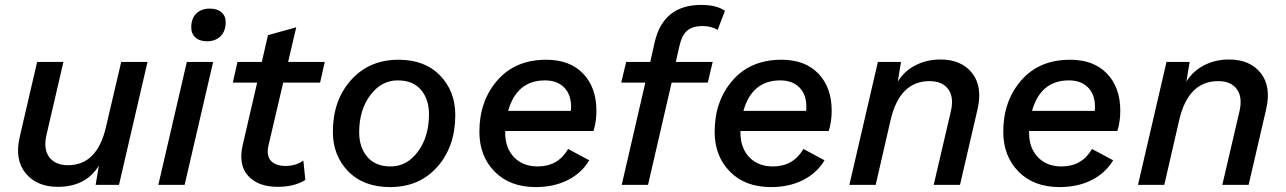

<svg xmlns="http://www.w3.org/2000/svg" viewBox="-20 -752 5230 781"><path d="M473 -500H580L464 0H369L382 -78Q329 8 215 8Q130 8 84.5 -47Q39 -102 60 -194L131 -500H238L169 -203Q156 -145 180.5 -112.5Q205 -80 257 -80Q375 -80 411 -235Z M822 -584Q792 -584 774.5 -600Q757 -616 758 -644Q759 -679 779.5 -698Q800 -717 833 -717Q864 -717 881.5 -701.5Q899 -686 898 -659Q897 -623 876 -603.5Q855 -584 822 -584ZM847 -500 731 0H624L740 -500Z M1132 -416 1072 -160Q1063 -118 1082.5 -97.5Q1102 -77 1141 -77Q1184 -77 1214 -99L1222 -20Q1177 8 1110 8Q1030 8 989.5 -36.5Q949 -81 967 -161L1026 -416H927L946 -500H1045L1070 -609L1185 -641L1152 -500H1301L1282 -416Z M1567 9Q1459 9 1396.5 -55Q1334 -119 1334 -216Q1334 -344 1408 -426.5Q1482 -509 1601 -509Q1708 -509 1770 -445Q1832 -381 1832 -284Q1832 -156 1759 -73.5Q1686 9 1567 9ZM1569 -75Q1636 -75 1680.5 -136Q1725 -197 1725 -287Q1725 -348 1692.5 -386.5Q1660 -425 1598 -425Q1531 -425 1486 -364.5Q1441 -304 1441 -214Q1441 -153 1474 -114Q1507 -75 1569 -75Z M2394 -219H2035V-212Q2035 -150 2071 -112.5Q2107 -75 2167 -75Q2250 -75 2291 -146L2377 -100Q2346 -48 2289.5 -19.5Q2233 9 2159 9Q2054 9 1992 -54Q1930 -117 1930 -216Q1930 -341 2003 -425Q2076 -509 2202 -509Q2298 -509 2352 -452.5Q2406 -396 2406 -302Q2406 -256 2394 -219ZM2197 -425Q2082 -425 2047 -301H2302Q2303 -307 2303 -318Q2303 -368 2274.5 -396.5Q2246 -425 2197 -425Z M2838 -646Q2797 -646 2775 -627Q2753 -608 2743 -562L2729 -500H2879L2859 -416H2712L2616 0H2509L2605 -416H2507L2527 -500H2625L2643 -580Q2678 -732 2832 -732Q2895 -732 2929 -708L2899 -630Q2875 -646 2838 -646Z M3351 -219H2992V-212Q2992 -150 3028 -112.5Q3064 -75 3124 -75Q3207 -75 3248 -146L3334 -100Q3303 -48 3246.5 -19.5Q3190 9 3116 9Q3011 9 2949 -54Q2887 -117 2887 -216Q2887 -341 2960 -425Q3033 -509 3159 -509Q3255 -509 3309 -452.5Q3363 -396 3363 -302Q3363 -256 3351 -219ZM3154 -425Q3039 -425 3004 -301H3259Q3260 -307 3260 -318Q3260 -368 3231.5 -396.5Q3203 -425 3154 -425Z M3805 -510Q3891 -510 3934.5 -454.5Q3978 -399 3956 -306L3885 0H3778L3848 -300Q3861 -357 3837 -389.5Q3813 -422 3761 -422Q3640 -422 3603 -265L3542 0H3435L3551 -500H3645L3632 -420Q3658 -463 3704 -486.5Q3750 -510 3805 -510Z M4525 -219H4166V-212Q4166 -150 4202 -112.5Q4238 -75 4298 -75Q4381 -75 4422 -146L4508 -100Q4477 -48 4420.5 -19.5Q4364 9 4290 9Q4185 9 4123 -54Q4061 -117 4061 -216Q4061 -341 4134 -425Q4207 -509 4333 -509Q4429 -509 4483 -452.5Q4537 -396 4537 -302Q4537 -256 4525 -219ZM4328 -425Q4213 -425 4178 -301H4433Q4434 -307 4434 -318Q4434 -368 4405.5 -396.5Q4377 -425 4328 -425Z M4979 -510Q5065 -510 5108.5 -454.5Q5152 -399 5130 -306L5059 0H4952L5022 -300Q5035 -357 5011 -389.5Q4987 -422 4935 -422Q4814 -422 4777 -265L4716 0H4609L4725 -500H4819L4806 -420Q4832 -463 4878 -486.5Q4924 -510 4979 -510Z"/></svg>

Font: Elaine Sans Medium
Style: Italic
Weight: 500
Italic angle: -13°
Designer: Wei Huang
Foundry: Wei Huang
Version: Version 2.001;December 24, 2019;FontCreator 12.0.0.2547 64-b